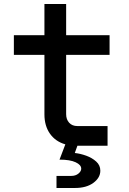

<svg xmlns="http://www.w3.org/2000/svg" viewBox="-20 -725 640 955"><path d="M261 210V150H334Q356 150 370 138.5Q384 127 384 114Q384 95 356 82Q328 69 276 69L305 -7Q256 -21 228.5 -60Q201 -99 201 -156V-452H49V-550H201V-705H309V-550H525V-452H309V-157Q309 -131 324 -114.5Q339 -98 365 -98H515V0H365L352 36Q380 39 409 49.5Q438 60 458.5 78.5Q479 97 479 124Q479 159 444.5 184.5Q410 210 353 210Z"/></svg>

Font: Tiny SemiBold
Style: Regular
Weight: 600
Designer: Philipp Nurullin, Konstantin Bulenkov
Foundry: JetBrains
Version: Version 2.251; ttfautohint (v1.8.4.7-5d5b)